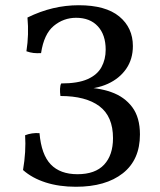

<svg xmlns="http://www.w3.org/2000/svg" viewBox="-20 -705 610 734"><path d="M270 9Q206 9 154.5 -7.5Q103 -24 68 -55Q74 -90 76 -123.5Q78 -157 76 -188Q89 -193 102.5 -195Q116 -197 131 -196Q138 -114 174 -76.5Q210 -39 276 -39Q344 -39 378 -75.5Q412 -112 412 -177Q412 -260 360 -299Q308 -338 211 -338Q209 -352 209.5 -365.5Q210 -379 214 -386Q278 -386 315 -402.5Q352 -419 368 -448.5Q384 -478 384 -515Q384 -572 354 -604.5Q324 -637 271 -637Q223 -637 185.5 -606Q148 -575 137 -502Q121 -501 108 -502.5Q95 -504 81 -509Q86 -541 87 -573Q88 -605 85 -638Q134 -662 182.5 -673.5Q231 -685 281 -685Q384 -685 436 -642Q488 -599 488 -529Q488 -479 462.5 -442Q437 -405 392 -384.5Q347 -364 287 -364V-371Q354 -371 405 -353Q456 -335 485.5 -295.5Q515 -256 515 -191Q515 -94 449.5 -42.5Q384 9 270 9Z"/></svg>

Font: Vollkorn
Style: Regular
Weight: 400
Designer: Friedrich Althausen
Foundry: Friedrich Althausen
Version: Version 5.001